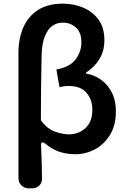

<svg xmlns="http://www.w3.org/2000/svg" viewBox="-20 -831 699 1052"><path d="M139 201Q113 201 97 184.5Q81 168 81 142V-540Q81 -618 107 -679Q133 -740 187 -775.5Q241 -811 325 -811Q383 -811 435 -789.5Q487 -768 519.5 -724Q552 -680 552 -611Q552 -553 525.5 -508.5Q499 -464 451 -433V-428Q523 -416 569 -360.5Q615 -305 615 -222Q615 -144 582.5 -91.5Q550 -39 499.5 -12.5Q449 14 394 14Q346 14 306.5 1Q267 -12 228 -44Q203 -62 205 -33Q207 7 207.5 33Q208 59 209 83Q210 107 210 142Q212 168 196.5 184.5Q181 201 155 201ZM359 -95Q411 -95 448.5 -129.5Q486 -164 486 -230Q486 -285 454 -322.5Q422 -360 357 -360Q328 -360 306 -353L289 -450Q364 -464 395 -506.5Q426 -549 426 -599Q426 -654 395.5 -680.5Q365 -707 326 -707Q270 -707 240 -660Q210 -613 208 -529Q206 -439 205 -350.5Q204 -262 204 -171Q239 -125 280.5 -110Q322 -95 359 -95Z"/></svg>

Font: Chiron GoRound TC SB
Style: Regular
Weight: 500
Designer: Ryoko NISHIZUKA 西塚涼子 (kana, bopomofo & ideographs); Paul D. Hunt (Latin, Greek & Cyrillic); Sandoll Communications 산돌커뮤니
Foundry: Adobe
Version: Version 1.000;hotconv 1.1.1;makeotfexe 2.6.0